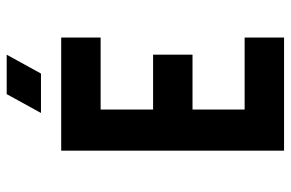

<svg xmlns="http://www.w3.org/2000/svg" viewBox="-164 -684 849 560"><g transform="rotate(-90 260.0 -404.5)"><path d="M100 -650V0H430V-115H220V-267H380V-382H220V-535H430V-650ZM210 -709H325L380 -809H265Z"/></g></svg>

Font: Grotesk 03
Style: Bold
Weight: 500
Designer: Frank Adebiaye, contributions by Jérémy Landes, Ariel Martín Pérez
Foundry: Velvetyne Type Foundry
Version: Version 3.000;Glyphs 3.1.2 (3150)